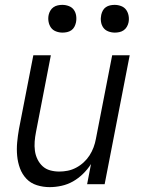

<svg xmlns="http://www.w3.org/2000/svg" viewBox="-20 -757 590 789"><path d="M184 12Q157 12 131.5 4Q106 -4 88.5 -22.5Q71 -41 62 -65.5Q53 -90 50.5 -117Q48 -144 50.5 -171.5Q53 -199 58 -227L117 -530H189L128 -215Q124 -195 122.5 -175.5Q121 -156 123.5 -137.5Q126 -119 134 -102.5Q142 -86 155 -74Q168 -62 186 -57Q204 -52 224 -52Q241 -52 258.5 -55.5Q276 -59 293 -68Q310 -77 324 -90Q338 -103 348 -118.5Q358 -134 364.5 -151.5Q371 -169 374 -186L441 -530H513L410 0H338L354 -83Q340 -61 321 -42.5Q302 -24 280 -11.5Q258 1 233 6.5Q208 12 184 12ZM452 -623Q438 -623 425 -628Q412 -633 404.5 -643.5Q397 -654 395 -668Q393 -682 396 -696Q398 -705 402.5 -713.5Q407 -722 415 -727.5Q423 -733 432.5 -735Q442 -737 451 -737Q465 -737 478 -732Q491 -727 498.5 -716.5Q506 -706 508.5 -692Q511 -678 508 -664Q506 -655 501 -646.5Q496 -638 488 -632.5Q480 -627 470.5 -625Q461 -623 452 -623ZM237 -623Q223 -623 210 -628Q197 -633 189.5 -643.5Q182 -654 179.5 -668Q177 -682 180 -696Q182 -705 187 -713.5Q192 -722 200 -727.5Q208 -733 217.5 -735Q227 -737 236 -737Q250 -737 263 -732Q276 -727 283.5 -716.5Q291 -706 293 -692Q295 -678 292 -664Q290 -655 285.5 -646.5Q281 -638 273 -632.5Q265 -627 255.5 -625Q246 -623 237 -623Z"/></svg>

Font: Lode
Style: Italic
Weight: 400
Italic angle: -11°
Monospace: yes
Designer: Belleve Invis
Foundry: Belleve Invis
Version: Version 29.2.0; ttfautohint (v1.8.3)